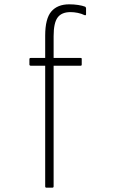

<svg xmlns="http://www.w3.org/2000/svg" viewBox="-20 -683 534 888"><path d="M194 185Q192 185 190.5 183.5Q189 182 189 179V-379H122Q120 -379 118 -380.5Q116 -382 116 -384V-409Q116 -415 122 -415H189V-518Q189 -597 217.5 -630Q246 -663 300 -663Q322 -663 341.5 -660Q361 -657 374 -652Q378 -649 378 -644V-617Q378 -614 376.5 -613Q375 -612 371 -613Q357 -620 339.5 -623.5Q322 -627 306 -627Q265 -627 246.5 -602Q228 -577 228 -516V-415H352Q356 -415 357 -414Q358 -413 358 -409V-384Q358 -382 357 -380.5Q356 -379 352 -379H228V179Q228 182 226.5 183.5Q225 185 222 185Z"/></svg>

Font: Sofia Sans Condensed ExtraLight
Style: Regular
Weight: 250
Version: Version 4.100